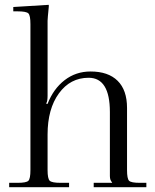

<svg xmlns="http://www.w3.org/2000/svg" viewBox="-20 -775 643 795"><path d="M18 0V-18H53Q89 -18 97.5 -26.5Q106 -35 106 -71V-675Q106 -711 97.5 -719.5Q89 -728 53 -728H35V-746L182 -755V-747Q177 -697 177 -689V-379Q177 -356 172 -348V-345H177Q201 -407 247.5 -443Q294 -479 355 -479Q428 -479 467 -440.5Q506 -402 506 -328V-71Q506 -35 514.5 -26.5Q523 -18 559 -18H586V0H368V-18H444V-20Q435 -29 435 -46V-311Q435 -453 347 -453Q271 -453 224 -388.5Q177 -324 177 -218V-71Q177 -35 186 -26.5Q195 -18 231 -18H266V0Z"/></svg>

Font: Foglihten068fMac
Style: Regular
Weight: 500
Designer: gluk (gluksza@wp.pl)
Foundry: gluk (gluksza@wp.pl)
Version: Version 0.68